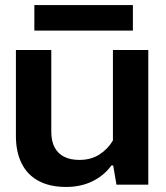

<svg xmlns="http://www.w3.org/2000/svg" viewBox="-20 -731 656 760"><path d="M567 -533V0H441L428 -76H421Q392 -36 346 -13.5Q300 9 242 9Q177 9 132.5 -15Q88 -39 65.5 -84.5Q43 -130 43 -192V-533H183V-210Q183 -173 196 -148Q209 -123 234 -110.5Q259 -98 294 -98Q340 -98 373.5 -119.5Q407 -141 427 -175V-533ZM116 -610V-711H506V-610Z"/></svg>

Font: Hubot Sans SemiBold
Style: Regular
Weight: 600
Designer: Deni Anggara
Foundry: GitHub, Inc., Subsidiary of Microsoft Corporation
Version: Version 2.000